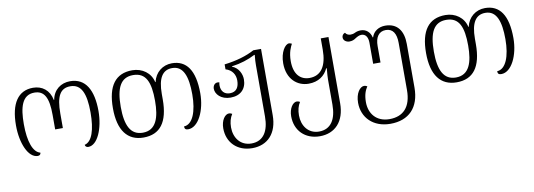

<svg xmlns="http://www.w3.org/2000/svg" viewBox="-60 -933 4370 1570"><g transform="rotate(-10 2125.0 -148.0)"><path d="M193 9C209 9 218 0 218 -14C159 -28 125 -120 125 -267C125 -406 152 -506 254 -506C336 -506 370 -445 370 -300V-180H434V-300C434 -443 468 -506 553 -506C643 -506 679 -425 679 -267C679 -123 648 -28 586 -14C587 -1 597 8 613 8C689 8 745 -121 745 -267C745 -439 687 -547 558 -547C482 -547 419 -502 404 -419H401C385 -503 325 -547 250 -547C126 -547 60 -450 60 -267C60 -120 114 9 193 9Z M1071 11C1209 11 1279 -80 1279 -269V-314C1279 -448 1320 -508 1399 -508C1492 -508 1524 -415 1524 -268C1524 -125 1484 -24 1412 -21C1412 -1 1420 8 1442 8C1527 8 1590 -122 1590 -265C1590 -456 1524 -547 1403 -547C1326 -547 1263 -497 1246 -419H1243C1226 -497 1157 -547 1074 -547C935 -547 865 -454 865 -268C865 -83 939 11 1071 11ZM1072 -29C971 -29 930 -113 930 -268C930 -425 970 -507 1074 -507C1181 -507 1215 -423 1215 -269C1215 -130 1183 -29 1072 -29Z M1932 251C2059 251 2142 165 2142 14V-536H2078C2012 -500 1927 -475 1827 -463V-422C1882 -406 1906 -363 1906 -317C1906 -261 1884 -223 1829 -223C1784 -223 1756 -252 1756 -301C1756 -309 1757 -317 1759 -326C1754 -327 1749 -328 1745 -328C1718 -328 1705 -304 1705 -282C1705 -238 1748 -187 1829 -187C1912 -187 1961 -237 1961 -315C1961 -359 1937 -414 1883 -434V-437C1959 -447 2022 -468 2078 -497H2083C2079 -461 2078 -435 2078 -411V14C2078 135 2031 212 1932 212C1839 212 1789 139 1789 54C1789 11 1799 -25 1818 -54C1809 -59 1800 -62 1792 -62C1758 -62 1725 -15 1725 50C1725 168 1807 251 1932 251Z M2493 251C2619 251 2702 165 2702 14V-536H2638V-443C2638 -308 2589 -233 2492 -233C2419 -233 2364 -283 2364 -394C2364 -470 2386 -510 2398 -534C2389 -538 2382 -541 2375 -541C2343 -541 2300 -481 2300 -388C2300 -256 2384 -188 2477 -188C2558 -188 2612 -228 2639 -287H2644C2640 -243 2638 -213 2638 -195V14C2638 135 2592 212 2493 212C2403 212 2353 139 2353 54C2353 11 2362 -25 2381 -54C2372 -59 2363 -62 2355 -62C2322 -62 2289 -15 2289 50C2289 168 2370 251 2493 251Z M3079 251C3232 251 3323 159 3323 -7V-369C3323 -480 3273 -547 3174 -547C3121 -547 3076 -519 3061 -470H3058C3048 -515 3015 -544 2971 -544C2950 -544 2934 -539 2922 -533C2908 -526 2896 -524 2883 -524C2867 -524 2849 -532 2841 -547C2824 -541 2815 -528 2815 -512C2815 -484 2843 -470 2865 -470C2888 -470 2904 -477 2918 -487C2934 -497 2951 -507 2970 -507C3005 -507 3024 -477 3024 -432V-257H3085V-394C3085 -464 3113 -511 3173 -511C3231 -511 3259 -467 3259 -389V3C3259 143 3192 212 3078 212C2968 212 2911 136 2911 42C2911 -19 2926 -55 2945 -84C2936 -89 2927 -92 2919 -92C2885 -92 2847 -43 2847 36C2847 159 2936 251 3079 251Z M3671 11C3809 11 3879 -80 3879 -269V-314C3879 -448 3920 -508 3999 -508C4092 -508 4124 -415 4124 -268C4124 -125 4084 -24 4012 -21C4012 -1 4020 8 4042 8C4127 8 4190 -122 4190 -265C4190 -456 4124 -547 4003 -547C3926 -547 3863 -497 3846 -419H3843C3826 -497 3757 -547 3674 -547C3535 -547 3465 -454 3465 -268C3465 -83 3539 11 3671 11ZM3672 -29C3571 -29 3530 -113 3530 -268C3530 -425 3570 -507 3674 -507C3781 -507 3815 -423 3815 -269C3815 -130 3783 -29 3672 -29Z"/></g></svg>

Font: Noto Serif Georgian Light
Style: Regular
Weight: 300
Designer: Monotype Design Team, Akaki Razmadze
Foundry: Google LLC
Version: Version 2.003